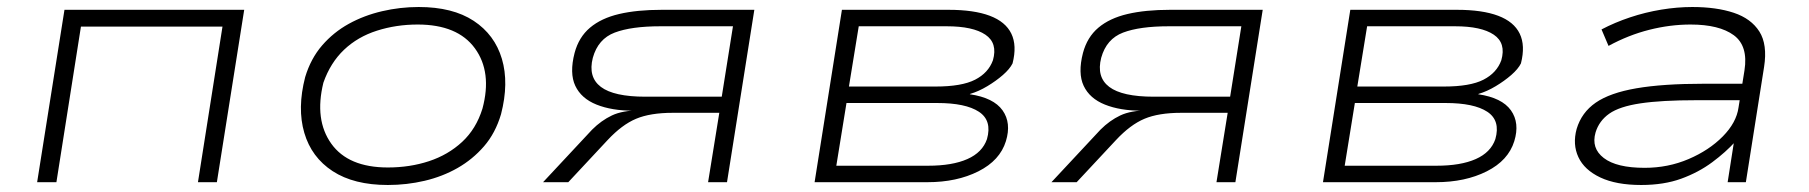

<svg xmlns="http://www.w3.org/2000/svg" viewBox="-20 -520 5164 548"><path d="M86 0 164 -492H677L599 0H545L615 -444H211L141 0Z M1087 8Q990 8 929.5 -31.5Q869 -71 848.5 -141Q828 -211 851 -300Q867 -353 899.5 -390.5Q932 -428 975.5 -452Q1019 -476 1070.5 -488Q1122 -500 1175 -500Q1272 -500 1332 -460.5Q1392 -421 1412.5 -352Q1433 -283 1410 -194Q1394 -140 1361.5 -102.5Q1329 -65 1286 -40.5Q1243 -16 1192 -4Q1141 8 1087 8ZM1087 -42Q1150 -42 1204.5 -60Q1259 -78 1299 -115Q1339 -152 1357 -210Q1385 -314 1335.5 -382Q1286 -450 1172 -450Q1111 -450 1056 -432.5Q1001 -415 962 -378Q923 -341 903 -284Q877 -178 925.5 -110Q974 -42 1087 -42Z M1530 0 1670 -150Q1696 -176 1726.5 -190.5Q1757 -205 1807 -205H1809L1788 -204Q1726 -204 1682.5 -221.5Q1639 -239 1622 -275Q1605 -311 1620 -369Q1632 -414 1664 -441Q1696 -468 1747 -480Q1798 -492 1869 -492H2133L2055 0H2001L2033 -198H1900Q1836 -198 1795.5 -181Q1755 -164 1714 -120L1602 0ZM1822 -244H2040L2072 -445H1865Q1782 -445 1734.5 -427Q1687 -409 1672 -355Q1658 -300 1695 -272Q1732 -244 1822 -244Z M2305 0 2383 -492H2687Q2760 -492 2805 -475Q2850 -458 2866.5 -424Q2883 -390 2870 -339Q2862 -323 2842.5 -306Q2823 -289 2798 -274Q2773 -259 2749 -252L2748 -251Q2816 -241 2841.5 -205Q2867 -169 2851 -117Q2834 -62 2772.5 -31Q2711 0 2627 0ZM2367 -47H2629Q2698 -47 2741 -66Q2784 -85 2797 -123Q2812 -176 2774 -201Q2736 -226 2655 -226H2396ZM2403 -273H2650Q2725 -273 2763 -292.5Q2801 -312 2814 -348Q2828 -397 2792.5 -421Q2757 -445 2682 -445H2431Z M2981 0 3121 -150Q3147 -176 3177.5 -190.5Q3208 -205 3258 -205H3260L3239 -204Q3177 -204 3133.5 -221.5Q3090 -239 3073 -275Q3056 -311 3071 -369Q3083 -414 3115 -441Q3147 -468 3198 -480Q3249 -492 3320 -492H3584L3506 0H3452L3484 -198H3351Q3287 -198 3246.5 -181Q3206 -164 3165 -120L3053 0ZM3273 -244H3491L3523 -445H3316Q3233 -445 3185.5 -427Q3138 -409 3123 -355Q3109 -300 3146 -272Q3183 -244 3273 -244Z M3756 0 3834 -492H4138Q4211 -492 4256 -475Q4301 -458 4317.5 -424Q4334 -390 4321 -339Q4313 -323 4293.5 -306Q4274 -289 4249 -274Q4224 -259 4200 -252L4199 -251Q4267 -241 4292.5 -205Q4318 -169 4302 -117Q4285 -62 4223.5 -31Q4162 0 4078 0ZM3818 -47H4080Q4149 -47 4192 -66Q4235 -85 4248 -123Q4263 -176 4225 -201Q4187 -226 4106 -226H3847ZM3854 -273H4101Q4176 -273 4214 -292.5Q4252 -312 4265 -348Q4279 -397 4243.5 -421Q4208 -445 4133 -445H3882Z M4664 8Q4593 8 4547.5 -13.5Q4502 -35 4485 -71.5Q4468 -108 4480 -152Q4494 -199 4534.5 -227Q4575 -255 4650.5 -268Q4726 -281 4843 -281H4969L4961 -234H4822Q4722 -234 4662 -225Q4602 -216 4573 -195.5Q4544 -175 4534 -142Q4521 -97 4557.5 -69Q4594 -41 4674 -41Q4741 -41 4799.5 -66Q4858 -91 4897 -130.5Q4936 -170 4942 -213L4959 -319Q4970 -389 4928.5 -419.5Q4887 -450 4805 -450Q4747 -450 4687.5 -435Q4628 -420 4571 -389L4551 -436Q4589 -456 4632.5 -470.5Q4676 -485 4721.5 -492.5Q4767 -500 4810 -500Q4879 -500 4928.5 -483.5Q4978 -467 5001.5 -430Q5025 -393 5015 -329L4963 0H4911L4929 -115L4933 -116Q4906 -86 4867 -57Q4828 -28 4778.5 -10Q4729 8 4664 8Z"/></svg>

Font: Nunito Sans 7pt Expanded ExtraLight
Style: Italic
Weight: 250
Width: 7
Italic angle: -9°
Designer: Vernon Adams
Foundry: Vernon Adams
Version: Version 3.101;gftools[0.9.27]